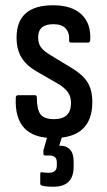

<svg xmlns="http://www.w3.org/2000/svg" viewBox="-20 -517 406 730"><path d="M183 8Q33 8 40 -145Q40 -155 49 -155H113Q120 -155 120 -146Q120 -101 134 -82.5Q148 -64 185 -64Q250 -64 250 -125Q250 -149 239 -165Q228 -181 205 -196L118 -246Q79 -269 61 -299.5Q43 -330 43 -374Q43 -497 182 -497Q253 -497 290 -462Q327 -427 323 -364Q322 -355 315 -355H251Q247 -355 244.5 -357Q242 -359 243 -367Q244 -394 229 -409.5Q214 -425 183 -425Q125 -425 125 -375Q125 -352 135.5 -337.5Q146 -323 171 -308L255 -257Q296 -232 313.5 -203Q331 -174 331 -129Q331 8 183 8ZM183 193Q155 193 140 189Q133 187 133 181V144Q133 136 140 138Q152 140 165 140Q196 140 196 113V101Q196 86 188.5 80Q181 74 166 74H151Q145 74 145 67Q145 63 145 57.5Q145 52 147 48L168 -26Q170 -32 176 -32H218Q227 -32 224 -22L205 37H210Q233 37 246.5 52Q260 67 260 98V117Q260 193 183 193Z"/></svg>

Font: Sofia Sans Condensed Medium
Style: Regular
Weight: 500
Designer: Botio Nikoltchev, Ani Petrova
Foundry: lettersoup
Version: Version 4.101; ttfautohint (v1.8.4.7-5d5b)